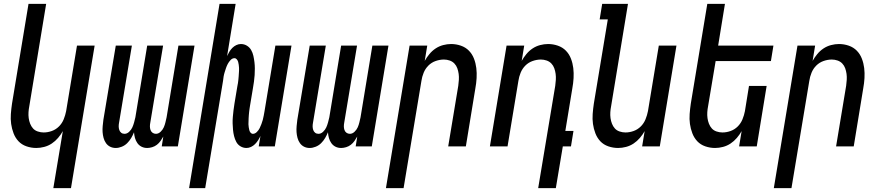

<svg xmlns="http://www.w3.org/2000/svg" viewBox="-20 -755 4540 990"><path d="M255 215 304 -79Q294 -61 279.5 -44Q265 -27 247 -15Q229 -3 208 2.5Q187 8 167 8Q141 8 116.5 -0.5Q92 -9 75.5 -26.5Q59 -44 50 -67.5Q41 -91 37.5 -116Q34 -141 36 -167.5Q38 -194 42 -221L127 -735H218L131 -207Q128 -192 127 -176.5Q126 -161 128 -146Q130 -131 135.5 -117Q141 -103 150.5 -92.5Q160 -82 175 -77Q190 -72 205 -72Q226 -72 247 -79.5Q268 -87 284 -103Q300 -119 308.5 -140Q317 -161 321 -182L377 -520H468L346 215Z M739 8Q723 8 710 1.5Q697 -5 688.5 -17Q680 -29 676 -43.5Q672 -58 671 -73Q665 -58 656.5 -43.5Q648 -29 636 -17Q624 -5 608 1.5Q592 8 577 8Q561 8 548 1.5Q535 -5 526.5 -17Q518 -29 514 -44Q510 -59 509 -74Q508 -89 509.5 -105Q511 -121 513 -137L577 -520H660L594 -123Q592 -113 592 -103.5Q592 -94 595 -85Q598 -76 605 -70.5Q612 -65 622 -65Q635 -65 646 -75.5Q657 -86 662.5 -98.5Q668 -111 671.5 -124Q675 -137 678 -150L739 -520H821L755 -123Q753 -113 753 -103.5Q753 -94 756 -85Q759 -76 766.5 -70.5Q774 -65 784 -65Q797 -65 808 -75.5Q819 -86 824.5 -98.5Q830 -111 833 -124Q836 -137 839 -150L900 -520H983L897 0H814L822 -51Q816 -40 808 -28.5Q800 -17 789 -8.5Q778 0 764.5 4Q751 8 739 8Z M955 215 1112 -735H1195L1151 -466Q1156 -477 1162.5 -488Q1169 -499 1178 -508Q1187 -517 1198.5 -522.5Q1210 -528 1222 -528Q1239 -528 1253 -519.5Q1267 -511 1275 -497Q1283 -483 1286.5 -467Q1290 -451 1292 -434.5Q1294 -418 1294 -401.5Q1294 -385 1293 -368Q1292 -351 1289.5 -334Q1287 -317 1284 -299L1269 -209Q1268 -201 1266.5 -193Q1265 -185 1264.5 -177Q1264 -169 1263 -161Q1262 -153 1262 -145.5Q1262 -138 1261.5 -130Q1261 -122 1261 -114.5Q1261 -107 1262.5 -99Q1264 -91 1265.5 -84Q1267 -77 1272 -71Q1277 -65 1284 -65Q1295 -65 1304.5 -74.5Q1314 -84 1319 -94.5Q1324 -105 1328 -115.5Q1332 -126 1335 -137Q1338 -148 1340 -159.5Q1342 -171 1344 -182L1400 -520H1483L1397 0H1314L1323 -54Q1318 -43 1311 -32Q1304 -21 1295 -12Q1286 -3 1274.5 2.5Q1263 8 1251 8Q1234 8 1220 -0.5Q1206 -9 1198.5 -23Q1191 -37 1187 -53Q1183 -69 1181.5 -85.5Q1180 -102 1179.5 -118.5Q1179 -135 1180.5 -152Q1182 -169 1184 -186Q1186 -203 1189 -221L1204 -311Q1206 -319 1207 -327Q1208 -335 1209 -343Q1210 -351 1210.5 -359Q1211 -367 1211.5 -374.5Q1212 -382 1212.5 -390Q1213 -398 1212.5 -405.5Q1212 -413 1211 -421Q1210 -429 1208 -436Q1206 -443 1201 -449Q1196 -455 1189 -455Q1178 -455 1169 -445.5Q1160 -436 1154.5 -425.5Q1149 -415 1145.5 -404.5Q1142 -394 1138.5 -383Q1135 -372 1133 -360.5Q1131 -349 1130 -338L1038 215Z M1739 8Q1723 8 1710 1.5Q1697 -5 1688.5 -17Q1680 -29 1676 -43.5Q1672 -58 1671 -73Q1665 -58 1656.5 -43.5Q1648 -29 1636 -17Q1624 -5 1608 1.5Q1592 8 1577 8Q1561 8 1548 1.5Q1535 -5 1526.5 -17Q1518 -29 1514 -44Q1510 -59 1509 -74Q1508 -89 1509.5 -105Q1511 -121 1513 -137L1577 -520H1660L1594 -123Q1592 -113 1592 -103.5Q1592 -94 1595 -85Q1598 -76 1605 -70.5Q1612 -65 1622 -65Q1635 -65 1646 -75.5Q1657 -86 1662.5 -98.5Q1668 -111 1671.5 -124Q1675 -137 1678 -150L1739 -520H1821L1755 -123Q1753 -113 1753 -103.5Q1753 -94 1756 -85Q1759 -76 1766.5 -70.5Q1774 -65 1784 -65Q1797 -65 1808 -75.5Q1819 -86 1824.5 -98.5Q1830 -111 1833 -124Q1836 -137 1839 -150L1900 -520H1983L1897 0H1814L1822 -51Q1816 -40 1808 -28.5Q1800 -17 1789 -8.5Q1778 0 1764.5 4Q1751 8 1739 8Z M1970 215 2092 -520H2183L2170 -441Q2180 -459 2194 -476Q2208 -493 2226 -505Q2244 -517 2265 -522.5Q2286 -528 2306 -528Q2332 -528 2356.5 -519.5Q2381 -511 2398 -493.5Q2415 -476 2424 -452.5Q2433 -429 2436 -404Q2439 -379 2437.5 -352.5Q2436 -326 2431 -299L2382 0H2291L2343 -313Q2345 -328 2346 -343.5Q2347 -359 2345 -374Q2343 -389 2338 -403Q2333 -417 2323 -427.5Q2313 -438 2298.5 -443Q2284 -448 2269 -448Q2248 -448 2226.5 -440.5Q2205 -433 2189 -417Q2173 -401 2164.5 -380Q2156 -359 2153 -338L2061 215Z M2755 215 2843 -313Q2845 -328 2846 -343.5Q2847 -359 2845 -374Q2843 -389 2838 -403Q2833 -417 2823 -427.5Q2813 -438 2798.5 -443Q2784 -448 2769 -448Q2748 -448 2726.5 -440.5Q2705 -433 2689 -417Q2673 -401 2664.5 -380Q2656 -359 2653 -338L2597 0H2506L2592 -520H2683L2670 -441Q2680 -459 2694 -476Q2708 -493 2726 -505Q2744 -517 2765 -522.5Q2786 -528 2806 -528Q2832 -528 2856.5 -519.5Q2881 -511 2898 -493.5Q2915 -476 2924 -452.5Q2933 -429 2936 -404Q2939 -379 2937.5 -352.5Q2936 -326 2931 -299L2895 -80H2937L2924 0H2882L2846 215Z M3167 8Q3141 8 3116.5 -0.5Q3092 -9 3075.5 -26.5Q3059 -44 3050 -67.5Q3041 -91 3037.5 -116Q3034 -141 3036 -167.5Q3038 -194 3042 -221L3114 -655H3072L3085 -735H3218L3131 -207Q3128 -192 3127 -176.5Q3126 -161 3128 -146Q3130 -131 3135.5 -117Q3141 -103 3150.5 -92.5Q3160 -82 3175 -77Q3190 -72 3205 -72Q3226 -72 3247 -79.5Q3268 -87 3284 -103Q3300 -119 3308.5 -140Q3317 -161 3321 -182L3377 -520H3468L3382 0H3291L3304 -79Q3294 -61 3279.5 -44Q3265 -27 3247 -15Q3229 -3 3208 2.5Q3187 8 3167 8Z M3667 8Q3641 8 3616.5 -0.5Q3592 -9 3575.5 -26.5Q3559 -44 3550 -67.5Q3541 -91 3537.5 -116Q3534 -141 3536 -167.5Q3538 -194 3542 -221L3627 -735H3718L3683 -520H3968L3955 -440H3670L3631 -207Q3628 -192 3627 -176.5Q3626 -161 3628 -146Q3630 -131 3635.5 -117Q3641 -103 3650.5 -92.5Q3660 -82 3675 -77Q3690 -72 3705 -72Q3726 -72 3747 -79.5Q3768 -87 3784 -103Q3800 -119 3808.5 -140Q3817 -161 3821 -182L3842 -312H3933L3882 0H3791L3804 -79Q3794 -61 3779.5 -44Q3765 -27 3747 -15Q3729 -3 3708 2.5Q3687 8 3667 8Z M3970 215 4092 -520H4183L4170 -441Q4180 -459 4194 -476Q4208 -493 4226 -505Q4244 -517 4265 -522.5Q4286 -528 4306 -528Q4332 -528 4356.5 -519.5Q4381 -511 4398 -493.5Q4415 -476 4424 -452.5Q4433 -429 4436 -404Q4439 -379 4437.5 -352.5Q4436 -326 4431 -299L4382 0H4291L4343 -313Q4345 -328 4346 -343.5Q4347 -359 4345 -374Q4343 -389 4338 -403Q4333 -417 4323 -427.5Q4313 -438 4298.5 -443Q4284 -448 4269 -448Q4248 -448 4226.5 -440.5Q4205 -433 4189 -417Q4173 -401 4164.5 -380Q4156 -359 4153 -338L4061 215Z"/></svg>

Font: Iosevka Term Curly Medium
Style: Italic
Weight: 500
Italic angle: -9°
Designer: Belleve Invis
Foundry: Belleve Invis
Version: Version 32.3.0